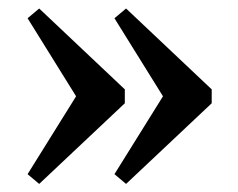

<svg xmlns="http://www.w3.org/2000/svg" viewBox="-20 -456 574 463"><path d="M187 -186 46.5 -412 74.5 -435.5 281 -240.5V-207L74.5 -12.5L46.5 -36L187 -261.5ZM396.5 -186 256 -412 284 -435.5 490.5 -240.5V-207L284 -12.5L256 -36L396.5 -261.5Z"/></svg>

Font: Newsreader 16pt Medium
Style: Regular
Weight: 500
Designer: Hugues Gentile
Foundry: Production Type
Version: Version 1.003